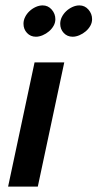

<svg xmlns="http://www.w3.org/2000/svg" viewBox="-20 -691 361 711"><path d="M120 0H10L108 -460H218ZM67 -603Q67 -616 73 -628Q79 -640 89 -649.5Q99 -659 112 -665Q125 -671 138 -671Q158 -671 171.5 -655.5Q185 -640 185 -620Q185 -607 178.5 -595.5Q172 -584 161.5 -575Q151 -566 138 -560.5Q125 -555 113 -555Q93 -555 80 -569Q67 -583 67 -603ZM203 -603Q203 -616 209 -628Q215 -640 225 -649.5Q235 -659 248 -665Q261 -671 274 -671Q294 -671 307.5 -655.5Q321 -640 321 -620Q321 -607 314.5 -595.5Q308 -584 297.5 -575Q287 -566 274 -560.5Q261 -555 249 -555Q229 -555 216 -569Q203 -583 203 -603Z"/></svg>

Font: Quattrocento Sans
Style: Bold Italic
Weight: 700
Designer: Pablo Impallari
Foundry: Pablo Impallari, Igino Marini, Brenda Gallo
Version: Version 2.000